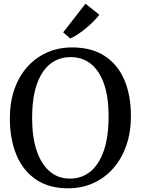

<svg xmlns="http://www.w3.org/2000/svg" viewBox="-20 -1008 762 1039"><path d="M354.6 11Q247.4 12.4 175.9 -35.8Q104.4 -84 68.8 -169.9Q33.3 -255.8 33.3 -367.3Q33.3 -455.5 58.4 -526.4Q83.6 -597.2 129.2 -647.6Q174.9 -697.9 236.3 -724.7Q297.6 -751.4 369.7 -751.4Q475.5 -751.3 546.3 -705.3Q617.1 -659.4 652.8 -575.8Q688.5 -492.2 688.5 -379.7Q688.5 -292.2 663.5 -220.7Q638.6 -149.2 593.5 -97.7Q548.4 -46.3 487.5 -18.2Q426.6 9.8 354.6 11ZM359.2 -41.5Q421.8 -41.5 468.8 -79.4Q515.7 -117.4 541.8 -192.6Q567.8 -267.8 567.8 -379.4Q567.8 -479.5 543.9 -551Q519.9 -622.4 473.7 -660.7Q427.6 -699 361.7 -699Q299.1 -699 252.3 -662.6Q205.6 -626.2 179.7 -552.6Q153.8 -479.1 153.8 -367.4Q153.8 -267.9 177.8 -194.8Q201.9 -121.6 247.7 -81.6Q293.4 -41.5 359.2 -41.5ZM360.5 -800 321.8 -832.8 442.6 -987.8 517.5 -928.3Q504.1 -910.5 484.9 -891.3Q465.7 -872.1 443.8 -854.2Q422 -836.3 400.6 -822.1Q379.3 -807.9 361.3 -800Z"/></svg>

Font: Merriweather Light
Style: Regular
Weight: 300
Designer: Eben Sorkin
Foundry: Eben Sorkin
Version: Version 2.100